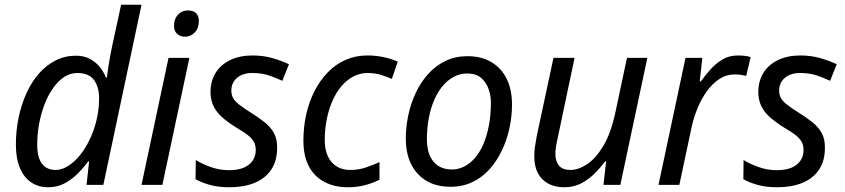

<svg xmlns="http://www.w3.org/2000/svg" viewBox="-20 -780 3564 810"><path d="M183 10Q143 10 112.5 -10Q82 -30 64.5 -70Q47 -110 47 -170Q47 -229 58.5 -284Q70 -339 91.5 -386.5Q113 -434 144 -469.5Q175 -505 214.5 -525Q254 -545 300 -545Q334 -545 358.5 -532Q383 -519 400 -498.5Q417 -478 427 -453H431Q434 -476 437 -497Q440 -518 444 -539.5Q448 -561 453 -585L491 -760H577L416 0H345L356 -99H352Q330 -69 304 -44Q278 -19 248.5 -4.5Q219 10 183 10ZM215 -63Q236 -63 258 -74.5Q280 -86 300.5 -106.5Q321 -127 338.5 -155Q356 -183 369.5 -217Q383 -251 390.5 -288.5Q398 -326 398 -366Q398 -413 376.5 -442.5Q355 -472 306 -472Q276 -472 250.5 -455Q225 -438 204 -408.5Q183 -379 168 -340Q153 -301 145 -257.5Q137 -214 137 -169Q137 -116 157 -89.5Q177 -63 215 -63Z M577 0 691 -536H779L665 0ZM761 -625Q741 -625 727.5 -637Q714 -649 714 -671Q714 -689 721 -703.5Q728 -718 741.5 -727Q755 -736 773 -736Q796 -736 807.5 -724Q819 -712 819 -692Q819 -661 801.5 -643Q784 -625 761 -625Z M948 10Q902 10 867 0.5Q832 -9 805 -24L806 -105Q831 -89 868.5 -75.5Q906 -62 946 -62Q983 -62 1008 -72.5Q1033 -83 1046 -102.5Q1059 -122 1059 -147Q1059 -166 1051.5 -180.5Q1044 -195 1026 -209.5Q1008 -224 975 -243Q940 -265 916 -286.5Q892 -308 880 -334Q868 -360 868 -394Q869 -440 890.5 -474Q912 -508 952 -527Q992 -546 1045 -546Q1091 -546 1130.5 -534.5Q1170 -523 1199 -509L1171 -439Q1146 -451 1115.5 -461.5Q1085 -472 1044 -472Q1004 -472 980 -451.5Q956 -431 956 -398Q956 -381 963 -367.5Q970 -354 988 -339.5Q1006 -325 1038 -305Q1070 -285 1095.5 -265Q1121 -245 1135.5 -219Q1150 -193 1149 -155Q1149 -101 1124 -64Q1099 -27 1054 -8.5Q1009 10 948 10Z M1447 10Q1392 10 1349.5 -12Q1307 -34 1283.5 -77.5Q1260 -121 1260 -187Q1260 -245 1272 -298Q1284 -351 1307 -396Q1330 -441 1363 -475Q1396 -509 1438 -527.5Q1480 -546 1530 -546Q1565 -546 1598 -539Q1631 -532 1658 -520L1633 -447Q1613 -456 1587.5 -464Q1562 -472 1531 -472Q1499 -472 1471 -457.5Q1443 -443 1420.5 -416.5Q1398 -390 1382.5 -354.5Q1367 -319 1358.5 -277Q1350 -235 1350 -189Q1350 -149 1363 -121Q1376 -93 1400 -78Q1424 -63 1458 -63Q1492 -63 1522 -73Q1552 -83 1581 -96V-22Q1554 -8 1520.5 1Q1487 10 1447 10Z M1880 8Q1793 8 1742.5 -46.5Q1692 -101 1692 -195Q1692 -244 1702.5 -294Q1713 -344 1734 -388.5Q1755 -433 1786.5 -468Q1818 -503 1859.5 -523Q1901 -543 1952 -543Q2011 -543 2053 -518Q2095 -493 2117.5 -447.5Q2140 -402 2140 -339Q2140 -290 2129.5 -240.5Q2119 -191 2098 -146.5Q2077 -102 2046 -67Q2015 -32 1973.5 -12Q1932 8 1880 8ZM1887 -65Q1914 -65 1938.5 -77.5Q1963 -90 1983.5 -113.5Q2004 -137 2019 -171.5Q2034 -206 2042.5 -250.5Q2051 -295 2051 -348Q2051 -377 2041 -405Q2031 -433 2009.5 -451.5Q1988 -470 1951 -470Q1920 -470 1893.5 -455.5Q1867 -441 1846 -415.5Q1825 -390 1810.5 -355Q1796 -320 1788.5 -279Q1781 -238 1781 -193Q1781 -132 1808.5 -98.5Q1836 -65 1887 -65Z M2360 10Q2322 10 2293.5 -5Q2265 -20 2249.5 -49Q2234 -78 2234 -121Q2234 -144 2237.5 -165Q2241 -186 2245 -209L2315 -536H2404L2333 -199Q2328 -177 2325.5 -160.5Q2323 -144 2323 -131Q2323 -100 2338 -81.5Q2353 -63 2387 -63Q2420 -63 2456.5 -87Q2493 -111 2525 -164Q2557 -217 2576 -305L2625 -536H2711L2597 0H2526L2537 -99H2533Q2515 -75 2490 -49.5Q2465 -24 2433 -7Q2401 10 2360 10Z M2758 0 2872 -536H2943L2932 -437H2937Q2957 -465 2979.5 -489.5Q3002 -514 3029.5 -530Q3057 -546 3093 -546Q3107 -546 3121 -544.5Q3135 -543 3147 -539L3128 -460Q3115 -463 3103.5 -464.5Q3092 -466 3079 -466Q3044 -466 3014.5 -446.5Q2985 -427 2962 -395Q2939 -363 2923 -324Q2907 -285 2898 -245L2846 0Z M3259 10Q3213 10 3178 0.5Q3143 -9 3116 -24L3117 -105Q3142 -89 3179.5 -75.5Q3217 -62 3257 -62Q3294 -62 3319 -72.5Q3344 -83 3357 -102.5Q3370 -122 3370 -147Q3370 -166 3362.5 -180.5Q3355 -195 3337 -209.5Q3319 -224 3286 -243Q3251 -265 3227 -286.5Q3203 -308 3191 -334Q3179 -360 3179 -394Q3180 -440 3201.5 -474Q3223 -508 3263 -527Q3303 -546 3356 -546Q3402 -546 3441.5 -534.5Q3481 -523 3510 -509L3482 -439Q3457 -451 3426.5 -461.5Q3396 -472 3355 -472Q3315 -472 3291 -451.5Q3267 -431 3267 -398Q3267 -381 3274 -367.5Q3281 -354 3299 -339.5Q3317 -325 3349 -305Q3381 -285 3406.5 -265Q3432 -245 3446.5 -219Q3461 -193 3460 -155Q3460 -101 3435 -64Q3410 -27 3365 -8.5Q3320 10 3259 10Z"/></svg>

Font: Noto Sans Display
Style: Italic
Weight: 400
Italic angle: -12°
Designer: Monotype Design Team
Foundry: Monotype Imaging Inc.
Version: Version 2.003